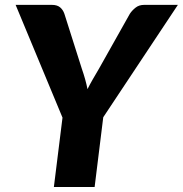

<svg xmlns="http://www.w3.org/2000/svg" viewBox="-20 -748 732 768"><path d="M393 -279 358.5 0H195.5L230 -277.5L42.5 -728.5H187.5Q208.5 -728.5 220.2 -718.8Q232 -709 237.5 -693L307.5 -472.5Q322.5 -429.5 330 -391.5Q339.5 -410.5 350.8 -430.2Q362 -450 375.5 -472.5L499.5 -693Q508 -706 522 -717.2Q536 -728.5 556.5 -728.5H691.5Z"/></svg>

Font: Lato Black
Style: Italic
Weight: 900
Italic angle: -7°
Designer: Lukasz Dziedzic
Foundry: tyPoland Lukasz Dziedzic
Version: Version 2.007; 2014-02-27